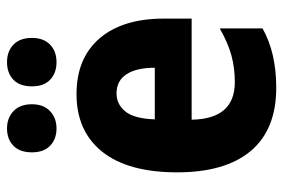

<svg xmlns="http://www.w3.org/2000/svg" viewBox="-150 -647 807 547"><g transform="rotate(-90 253.5 -373.5)"><path d="M259 -559Q361 -559 417.5 -493.5Q474 -428 474 -310V-231H186Q188 -108 293 -108Q334 -108 370 -118Q406 -128 446 -151V-29Q377 10 277 10Q158 10 97 -62.5Q36 -135 36 -272Q36 -412 94.5 -485.5Q153 -559 259 -559ZM261 -445Q230 -445 209.5 -420Q189 -395 187 -336H334Q334 -388 315.5 -416.5Q297 -445 261 -445ZM93 -686Q93 -721 112 -739Q131 -757 161 -757Q191 -757 210.5 -738.5Q230 -720 230 -686Q230 -653 210.5 -634.5Q191 -616 161 -616Q131 -616 112 -634Q93 -652 93 -686ZM281 -686Q281 -721 300 -739Q319 -757 350 -757Q381 -757 400 -738.5Q419 -720 419 -686Q419 -653 400 -634.5Q381 -616 350 -616Q319 -616 300 -634Q281 -652 281 -686Z"/></g></svg>

Font: Noto Sans Telugu Condensed ExtraBold
Style: Regular
Weight: 800
Width: 3
Designer: Jelle Bosma - Monotype Design Team
Foundry: Monotype Imaging Inc.
Version: Version 2.005; ttfautohint (v1.8.4.7-5d5b)